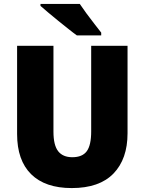

<svg xmlns="http://www.w3.org/2000/svg" viewBox="-20 -998 735 977"><path d="M629 -320Q629 -189 557.5 -115Q486 -41 345 -41Q210 -41 138.5 -111.5Q67 -182 67 -316V-765H252V-328Q252 -259 276 -228.5Q300 -198 348 -198Q399 -198 421.5 -228.5Q444 -259 444 -329V-765H629ZM386 -978Q400 -957 420.5 -929Q441 -901 461.5 -875Q482 -849 495 -832V-818H371Q354 -830 329 -850Q304 -870 276.5 -892Q249 -914 225 -934.5Q201 -955 186 -968V-978Z"/></svg>

Font: Noto Sans Tamil UI SemiCondensed Black
Style: Regular
Weight: 900
Width: 4
Designer: Jelle Bosma - Monotype Design Team
Foundry: Monotype Imaging Inc.
Version: Version 2.004; ttfautohint (v1.8.4.7-5d5b)